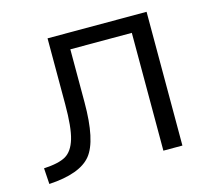

<svg xmlns="http://www.w3.org/2000/svg" viewBox="-83 -616 784 721"><g transform="rotate(-15 309.5 -255.0)"><path d="M159 -264V-520H544V0H470V-458H231V-252Q231 -103 188 -50Q145 3 24 10L20 -52Q78 -55 105.5 -71Q133 -87 146 -130.5Q159 -174 159 -264Z"/></g></svg>

Font: M PLUS 1p
Style: Regular
Weight: 400
Version: Version 1.062